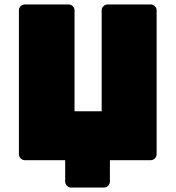

<svg xmlns="http://www.w3.org/2000/svg" viewBox="-20 -720 789 863"><path d="M315 -220H437V-673Q437 -684 445 -692Q453 -700 464 -700H657Q668 -700 676 -692Q684 -684 684 -673V-27Q684 -16 676 -8Q668 0 657 0H474V96Q474 107 466 115Q458 123 447 123H300Q289 123 281 115Q273 107 273 96V0H92Q81 0 73 -8Q65 -16 65 -27V-673Q65 -685 73 -692.5Q81 -700 92 -700H288Q299 -700 307 -692Q315 -684 315 -673Z"/></svg>

Font: Rubik One
Style: Regular
Weight: 400
Designer: Hubert and Fischer with Elvire Volk Leonovitch
Foundry: Hubert and Fischer with Elvire Volk Leonovitch
Version: Version 1.001